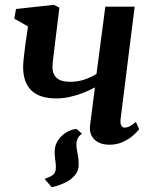

<svg xmlns="http://www.w3.org/2000/svg" viewBox="-20 -587 634 792"><path d="M296 -55 318.5 -35Q304.5 -27 298.8 -11.8Q293 3.5 296 24Q298.5 40 301.5 55Q304.5 70 304.5 93Q304.5 118 288.5 136.5Q272.5 155 247.2 167Q222 179 193.5 185.5L164 151Q184.5 144 197.5 135.2Q210.5 126.5 210.5 103Q210.5 89 208 73.5Q205.5 58 205.5 39.5Q205.5 18.5 213.8 1.8Q222 -15 235.5 -27.2Q249 -39.5 265 -46.8Q281 -54 296 -55ZM225 -555.5 202.5 -372Q201.5 -361 200 -350.2Q198.5 -339.5 197.5 -329.8Q196.5 -320 196.5 -311Q196.5 -280.5 214.5 -265Q232.5 -249.5 268 -249.5Q300.5 -249.5 328 -258.8Q355.5 -268 378 -282L414.5 -559.5H535.5L477.5 -96.5Q475.5 -78.5 480.2 -69.5Q485 -60.5 494.5 -60.5Q502.5 -60.5 513.8 -65.5Q525 -70.5 540.5 -84L554 -54.5Q547 -44 529.5 -28.5Q512 -13 486.8 -1.5Q461.5 10 432 10Q403.5 10 384.5 -0.5Q365.5 -11 357 -29Q348.5 -47 351.5 -69.5L371.5 -226.5Q347.5 -213.5 320.8 -203.2Q294 -193 266.8 -187Q239.5 -181 213 -181Q141.5 -181 108.5 -214.8Q75.5 -248.5 75.5 -309Q75.5 -324 77.2 -341Q79 -358 81.2 -375.5Q83.5 -393 85.5 -409.5L95.5 -478L39 -510L46 -550L202.5 -567Z"/></svg>

Font: Merriweather SemiBold
Style: Italic
Weight: 600
Italic angle: -7.8°
Version: Version 2.101